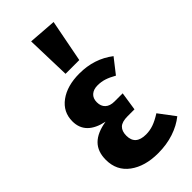

<svg xmlns="http://www.w3.org/2000/svg" viewBox="-265 -892 967 967"><g transform="rotate(-45 218.5 -408.5)"><path d="M423 -488 362 -410Q334 -426 311 -433.5Q288 -441 262 -441Q233 -441 216 -426Q199 -411 199 -383Q199 -355 216 -339Q233 -323 265 -323H323L308 -224H259Q219 -224 202 -207.5Q185 -191 185 -159Q185 -93 260 -93Q287 -93 313 -102Q339 -111 372 -132L436 -47Q399 -17 348 0Q297 17 236 17Q143 17 84.5 -26Q26 -69 26 -146Q26 -205 59.5 -238.5Q93 -272 161 -283Q44 -308 44 -402Q44 -469 98 -508.5Q152 -548 239 -548Q345 -548 423 -488ZM331 -823 287 -596H189L182 -834Z"/></g></svg>

Font: Fira Sans Condensed
Style: Bold
Weight: 700
Width: 3
Designer: bBox Type GmbH & Carrois Corporate GbR & Edenspiekermann AG
Foundry: bBox Type GmbH & Carrois Corporate GbR & Edenspiekermann AG
Version: Version 4.301